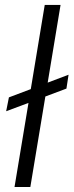

<svg xmlns="http://www.w3.org/2000/svg" viewBox="-20 -747 294 767"><path d="M253.9 -448.5 245.4 -393.1 161.2 -361.5 101.2 0H38L93.8 -335.9L4.6 -302.6L15.6 -358L103 -391L158.7 -727.3H221.9L170.5 -416.9Z"/></svg>

Font: Inter Light  BETA
Style: Italic
Weight: 300
Italic angle: 9.39999°
Designer: Rasmus Andersson
Foundry: rsms
Version: Version 3.011;git-f93a4a705